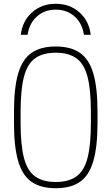

<svg xmlns="http://www.w3.org/2000/svg" viewBox="-20 -986 590 1016"><path d="M275 -966Q349 -966 400 -921Q451 -876 460 -802H424Q415 -863 374.5 -899Q334 -935 275 -935Q216 -935 175.5 -899Q135 -863 126 -802H90Q99 -876 150 -921Q201 -966 275 -966ZM275 10Q195 10 146.5 -24Q98 -58 76 -134Q54 -210 54 -335V-395Q54 -521 76 -596.5Q98 -672 146.5 -706Q195 -740 275 -740Q355 -740 403.5 -706Q452 -672 474 -596.5Q496 -521 496 -395V-335Q496 -210 474 -134Q452 -58 403.5 -24Q355 10 275 10ZM275 -23Q344 -23 385 -53Q426 -83 443.5 -151.5Q461 -220 461 -336V-394Q461 -510 443.5 -578.5Q426 -647 385 -677Q344 -707 275 -707Q206 -707 165 -677Q124 -647 106.5 -578.5Q89 -510 89 -394V-336Q89 -220 106.5 -151.5Q124 -83 165 -53Q206 -23 275 -23Z"/></svg>

Font: M PLUS Code Latin SemiExpanded ExtraLight
Style: Regular
Weight: 250
Width: 6
Designer: Coji Morishita
Foundry: UNDERFOREST DESIGN
Version: Version 1.002; ttfautohint (v1.8.3)